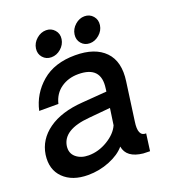

<svg xmlns="http://www.w3.org/2000/svg" viewBox="-135 -816 823 922"><g transform="rotate(-20 276.0 -355.5)"><path d="M205.1 -716.8Q231 -716.8 248 -697.5Q265.1 -678.2 261 -651.1Q256.8 -624 234.9 -605Q212.9 -585.9 186 -585.9Q159.2 -585.9 142.6 -605Q126 -624 129.9 -651.1Q133.8 -678.2 156 -697.5Q178.2 -716.8 205.1 -716.8ZM382.8 -585.9Q356 -585.9 339.6 -605Q323.2 -624 327.1 -651.1Q331.1 -678.2 353 -697.5Q375 -716.8 400.9 -716.8Q427.7 -716.8 444.3 -697.5Q460.9 -678.2 457 -651.1Q453.1 -624 430.9 -605Q408.7 -585.9 382.8 -585.9ZM158.2 5.9Q78.1 5.9 33.4 -38.1Q-11.2 -82 -1 -155.8Q10.3 -230 75.7 -276.6Q141.1 -323.2 250 -331.1L377 -340.8L378.9 -356Q395 -465.8 277.8 -465.8Q227.1 -465.8 189.5 -439.5Q151.9 -413.1 140.1 -363.8H42Q60.1 -445.8 124.5 -501Q189 -556.2 294.9 -556.2Q396 -556.2 446.5 -504.2Q497.1 -452.1 482.9 -354L456.1 -159.2Q444.8 -85 487.8 -86.9L476.1 0Q454.1 0 441.9 -1Q358.9 -9.8 349.1 -69.8Q321.3 -36.6 268.8 -15.4Q216.3 5.9 158.2 5.9ZM192.9 -82Q243.7 -82 290.3 -110.1Q336.9 -138.2 354 -176.8L366.2 -261.2L255.9 -251Q121.1 -239.7 108.9 -160.2Q104 -124 128.9 -103Q153.8 -82 192.9 -82Z"/></g></svg>

Font: Oakes Grotesk
Style: Medium Italic
Weight: 500
Designer: Samuel Oakes
Foundry: Samuel Oakes
Version: Version 1.0 | wf-rip DC20170320